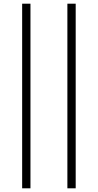

<svg xmlns="http://www.w3.org/2000/svg" viewBox="-20 -770 530 1040"><path d="M100 250V-750H145V250ZM345 250V-750H390V250Z"/></svg>

Font: Brygada 1918
Style: Bold
Weight: 700
Designer: Mateusz Machalski | Borys Kosmynka | Przemek Hoffer
Foundry: NIEPODLEGLA 2018
Version: Version 3.006